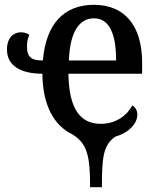

<svg xmlns="http://www.w3.org/2000/svg" viewBox="-20 -567 654 797"><path d="M354 210H403C403 88 408 35 459 0C515 -16 550 -54 550 -91C550 -110 541 -123 529 -129C507 -88 462 -53 398 -53C312 -53 266 -117 264 -261H570V-306C570 -465 494 -547 370 -547C246 -547 171 -469 158 -316C114 -316 92 -327 92 -373C92 -393 95 -408 102 -422C94 -429 80 -433 67 -433C38 -433 9 -413 9 -361C9 -294 66 -261 156 -261C157 -126 207 -45 279 -10C343 28 354 82 354 210ZM462 -316H266C270 -429 306 -491 370 -491C436 -491 462 -422 462 -316Z"/></svg>

Font: Noto Serif SemiCondensed Medium
Style: Regular
Weight: 500
Width: 4
Designer: Monotype Design Team
Foundry: Monotype Imaging Inc.
Version: Version 2.014